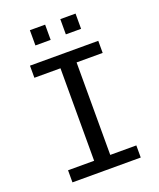

<svg xmlns="http://www.w3.org/2000/svg" viewBox="-165 -1020 930 1121"><g transform="rotate(-20 300.0 -460.0)"><path d="M441.9 -825.2H347.2V-919.9H441.9ZM252.9 -825.2H158.2V-919.9H252.9ZM350.1 -75.2H512.2V0H87.9V-75.2H250V-649.9H87.9V-725.1H512.2V-649.9H350.1Z"/></g></svg>

Font: Aurulent Sans Mono
Style: Regular
Weight: 400
Monospace: yes
Version: Version 2007.05.04